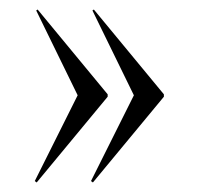

<svg xmlns="http://www.w3.org/2000/svg" viewBox="-20 -410 413 403"><path d="M171 -30 261 -210 174 -388 177 -390 324 -212V-207L175 -27ZM53 -30 143 -210 56 -388 59 -390 206 -212V-207L57 -27Z"/></svg>

Font: Libre Caslon Display
Style: Regular
Weight: 400
Designer: Pablo Impallari, Rodrigo Fuenzalida
Foundry: Pablo Impallari, Rodrigo Fuenzalida
Version: Version 1.002; ttfautohint (v1.5)